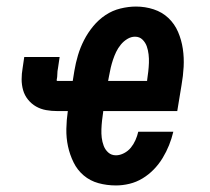

<svg xmlns="http://www.w3.org/2000/svg" viewBox="-20 -558 640 586"><path d="M334 8Q306 8 280.5 1Q255 -6 235.5 -22.5Q216 -39 204.5 -62.5Q193 -86 187.5 -111.5Q182 -137 182.5 -164.5Q183 -192 187 -219H155Q137 -219 120.5 -222Q104 -225 90 -233Q76 -241 65.5 -254Q55 -267 50.5 -283Q46 -299 46 -316Q46 -333 49 -350L54 -384H162L157 -350Q155 -341 155 -332Q155 -323 153 -314Q153 -314 153 -313.5Q153 -313 153 -313Q153 -312 153.5 -311.5Q154 -311 155 -311H202L207 -342Q211 -366 218 -389.5Q225 -413 236.5 -435.5Q248 -458 264.5 -478Q281 -498 302 -512Q323 -526 347.5 -532Q372 -538 395 -538Q423 -538 449 -529.5Q475 -521 494 -503Q513 -485 523.5 -460.5Q534 -436 538 -409Q542 -382 540.5 -354Q539 -326 534 -298L521 -219H295V-217Q293 -204 291.5 -190.5Q290 -177 289.5 -163.5Q289 -150 290.5 -137.5Q292 -125 296.5 -113Q301 -101 310.5 -92.5Q320 -84 334 -84Q346 -84 358.5 -90.5Q371 -97 379.5 -107.5Q388 -118 393.5 -130.5Q399 -143 402 -156H509Q504 -135 496 -115Q488 -95 476.5 -76Q465 -57 449.5 -41Q434 -25 415 -13.5Q396 -2 375 3Q354 8 334 8ZM310 -311H429V-313Q431 -326 432.5 -339.5Q434 -353 434.5 -366Q435 -379 433.5 -392Q432 -405 428 -416.5Q424 -428 415 -437Q406 -446 392 -446Q380 -446 368.5 -439Q357 -432 348.5 -421.5Q340 -411 334.5 -399.5Q329 -388 325 -376Q321 -364 318 -351.5Q315 -339 313 -327Z"/></svg>

Font: Iosevka Curly SmBdExObl
Style: Regular
Weight: 600
Width: 7
Italic angle: -9°
Monospace: yes
Designer: Belleve Invis
Foundry: Belleve Invis
Version: Version 11.1.0; ttfautohint (v1.8.3)